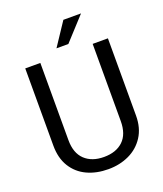

<svg xmlns="http://www.w3.org/2000/svg" viewBox="-163 -1008 957 1124"><g transform="rotate(-20 316.0 -446.0)"><path d="M346 -759H272L367 -902H477ZM317 10Q243 10 185 -17Q127 -44 93.5 -98Q60 -152 60 -230V-711H154V-230Q154 -149 198 -107.5Q242 -66 317 -66Q393 -66 436.5 -107.5Q480 -149 480 -230V-711H575V-230Q575 -153 540 -99Q505 -45 446.5 -17.5Q388 10 317 10Z"/></g></svg>

Font: Freesentation 5 Medium
Style: Regular
Weight: 500
Designer: glyphs from Roboto by Christian Robertson / Hangul glyphs from Noto Sans CJK(Source Han Sans) by Jang Soo-young and Kang
Foundry: PT&
Version: Version 2.001